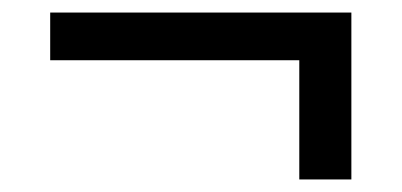

<svg xmlns="http://www.w3.org/2000/svg" viewBox="-20 -418 640 306"><path d="M60 -322H457V-132H540V-398H60Z"/></svg>

Font: CommitMonoNiceRocks
Style: Regular
Weight: 400
Monospace: yes
Designer: Eigil Nikolajsen
Foundry: Eigil Nikolajsen
Version: Version 1.143